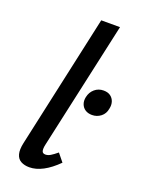

<svg xmlns="http://www.w3.org/2000/svg" viewBox="-138 -776 630 846"><g transform="rotate(20 177.5 -352.5)"><path d="M109 6Q86 6 69.5 -3Q53 -12 47.5 -32.5Q42 -53 49 -85L186 -711H274L142 -111Q138 -93 140.5 -82Q143 -71 157 -71Q168 -71 180 -78Q192 -85 210 -100L240 -63Q206 -29 173 -11.5Q140 6 109 6ZM290 -305Q271 -305 258 -313.5Q245 -322 239.5 -337Q234 -352 238 -370Q243 -394 260.5 -409Q278 -424 302 -424Q322 -424 334.5 -415Q347 -406 352 -391Q357 -376 353 -358Q349 -333 331 -319Q313 -305 290 -305Z"/></g></svg>

Font: Ysabeau Infant SemiBold
Style: Italic
Weight: 600
Italic angle: -12°
Designer: Christian Thalmann (Catharsis Fonts)
Version: Version 2.002; featfreeze: ss01,ss02,lnum